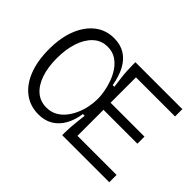

<svg xmlns="http://www.w3.org/2000/svg" viewBox="-130 -943 1226 1226"><g transform="rotate(45 483.5 -329.5)"><path d="M306 14Q231 14 175.5 -27.5Q120 -69 89.5 -146Q59 -223 59 -329Q59 -433 89.5 -510Q120 -587 175 -630Q230 -673 304 -673Q362 -673 403.5 -647Q445 -621 471 -572.5Q497 -524 509 -454H524Q519 -493 515 -524.5Q511 -556 509.5 -584.5Q508 -613 508 -641V-660H579V0H507V-24Q507 -48 509 -75.5Q511 -103 514.5 -132.5Q518 -162 521 -189H505Q497 -130 471.5 -83.5Q446 -37 404.5 -11.5Q363 14 306 14ZM541 0V-66H932V0ZM311 -53Q350 -53 381 -69.5Q412 -86 435 -114.5Q458 -143 473.5 -178Q489 -213 496.5 -250Q504 -287 504 -321V-330Q504 -354 498 -389Q492 -424 478.5 -461.5Q465 -499 443 -531.5Q421 -564 389 -584.5Q357 -605 314 -605Q257 -605 217 -568Q177 -531 156 -467.5Q135 -404 135 -324Q135 -242 156 -181Q177 -120 216 -86.5Q255 -53 311 -53ZM541 -301V-365H885V-301ZM541 -594V-660H932V-594Z"/></g></svg>

Font: Bricolage Grotesque 36pt Light
Style: Regular
Weight: 300
Designer: Mathieu Triay
Foundry: Atelier Triay
Version: Version 1.001;gftools[0.9.33.dev8+g029e19f]